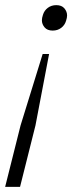

<svg xmlns="http://www.w3.org/2000/svg" viewBox="-36 -541 303 747"><path d="M169 -422Q148 -422 137.5 -434.5Q127 -447 127 -462Q127 -471 131 -483Q136 -500 150 -510.5Q164 -521 183 -521Q204 -521 214.5 -508.5Q225 -496 225 -481Q225 -472 221 -460Q216 -443 202 -432.5Q188 -422 169 -422ZM44 -53 130 -331H155L102 -53L42 186H-16Z"/></svg>

Font: IBM Plex Serif Light
Style: Italic
Weight: 300
Italic angle: -14°
Designer: Mike Abbink, Paul van der Laan, Pieter van Rosmalen
Foundry: Bold Monday
Version: Version 3.001